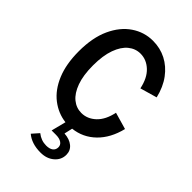

<svg xmlns="http://www.w3.org/2000/svg" viewBox="-279 -811 1158 1158"><g transform="rotate(45 300.0 -232.5)"><path d="M305 246Q266 246 235.5 236Q205 226 183 207L221 164Q256 192 299 192Q328 192 343.5 180Q359 168 359 147Q359 127 342 115.5Q325 104 295 104H258L282 10Q214 2 157.5 -41.5Q101 -85 68.5 -163Q36 -241 36 -350Q36 -466 73 -546.5Q110 -627 172 -669Q234 -711 308 -711Q370 -711 421.5 -684.5Q473 -658 510.5 -607.5Q548 -557 565 -485L457 -454Q442 -527 401.5 -565Q361 -603 310 -603Q267 -603 232.5 -575Q198 -547 177.5 -490.5Q157 -434 157 -350Q157 -266 177.5 -209.5Q198 -153 232.5 -125Q267 -97 310 -97Q361 -97 401.5 -135Q442 -173 457 -246L565 -215Q541 -117 481 -58.5Q421 0 338 9L326 62Q371 65 398 87Q425 109 425 145Q425 188 391 217Q357 246 305 246Z"/></g></svg>

Font: Red Hat Mono SemiBold
Style: Regular
Weight: 600
Monospace: yes
Designer: Pentagram, MCKL
Foundry: Pentagram, MCKL
Version: Version 1.023